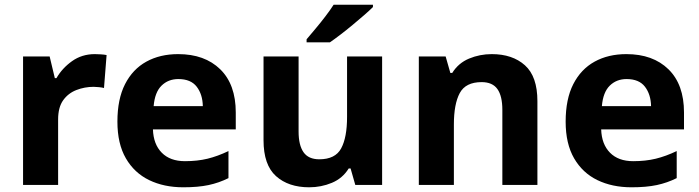

<svg xmlns="http://www.w3.org/2000/svg" viewBox="-20 -786 2970 816"><path d="M383 -556Q394 -556 409 -555Q424 -554 433 -552L422 -412Q415 -414 401.5 -415.5Q388 -417 378 -417Q340 -417 305 -403.5Q270 -390 248.5 -360Q227 -330 227 -278V0H78V-546H191L213 -454H220Q244 -496 286 -526Q328 -556 383 -556Z M737 -556Q850 -556 916 -491.5Q982 -427 982 -308V-236H630Q632 -173 667.5 -137Q703 -101 766 -101Q819 -101 862 -111.5Q905 -122 951 -144V-29Q911 -9 866.5 0.5Q822 10 759 10Q677 10 614 -20.5Q551 -51 515 -113Q479 -175 479 -269Q479 -365 511.5 -428.5Q544 -492 602 -524Q660 -556 737 -556ZM738 -450Q695 -450 666.5 -422Q638 -394 633 -335H842Q841 -385 816 -417.5Q791 -450 738 -450Z M1604 -546V0H1490L1470 -70H1462Q1436 -28 1390.5 -9Q1345 10 1294 10Q1206 10 1153 -37.5Q1100 -85 1100 -190V-546H1249V-227Q1249 -169 1270 -139Q1291 -109 1337 -109Q1405 -109 1430 -155.5Q1455 -202 1455 -289V-546ZM1565 -756Q1551 -742 1528 -722Q1505 -702 1478.5 -680Q1452 -658 1426.5 -638.5Q1401 -619 1382 -606H1283V-619Q1299 -638 1320.5 -663.5Q1342 -689 1363 -716.5Q1384 -744 1398 -766H1565Z M2070 -556Q2158 -556 2211 -508.5Q2264 -461 2264 -356V0H2115V-319Q2115 -378 2094 -407.5Q2073 -437 2027 -437Q1959 -437 1934 -390.5Q1909 -344 1909 -257V0H1760V-546H1874L1894 -476H1902Q1928 -518 1973.5 -537Q2019 -556 2070 -556Z M2642 -556Q2755 -556 2821 -491.5Q2887 -427 2887 -308V-236H2535Q2537 -173 2572.5 -137Q2608 -101 2671 -101Q2724 -101 2767 -111.5Q2810 -122 2856 -144V-29Q2816 -9 2771.5 0.5Q2727 10 2664 10Q2582 10 2519 -20.5Q2456 -51 2420 -113Q2384 -175 2384 -269Q2384 -365 2416.5 -428.5Q2449 -492 2507 -524Q2565 -556 2642 -556ZM2643 -450Q2600 -450 2571.5 -422Q2543 -394 2538 -335H2747Q2746 -385 2721 -417.5Q2696 -450 2643 -450Z"/></svg>

Font: Noto Sans Hanifi Rohingya
Style: Bold
Weight: 700
Designer: Monotype Design Team and DaltonMaag
Foundry: Google LLC
Version: Version 2.102; ttfautohint (v1.8.4.7-5d5b)